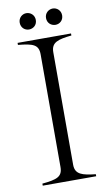

<svg xmlns="http://www.w3.org/2000/svg" viewBox="-93 -880 526 927"><g transform="rotate(-10 170.0 -417.0)"><path d="M39 -10V0H301V-10C236 -17 201 -26 201 -74V-626C201 -674 235 -683 301 -690V-700H39V-690C112 -683 139 -674 139 -626V-74C139 -26 111 -17 39 -10ZM105 -754C126 -754 145 -769 145 -794C145 -818 126 -834 105 -834C85 -834 66 -818 66 -794C66 -769 85 -754 105 -754ZM235 -754C255 -754 274 -769 274 -794C274 -818 255 -834 235 -834C214 -834 195 -818 195 -794C195 -769 214 -754 235 -754Z"/></g></svg>

Font: Sprat Condensed Light
Style: Regular
Weight: 300
Width: 3
Designer: Ethan Nakache
Foundry: Collletttivo
Version: Version 2.000;Glyphs 3.2 (3217)